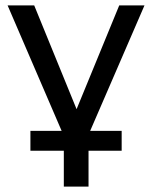

<svg xmlns="http://www.w3.org/2000/svg" viewBox="-20 -507 559 707"><path d="M215 180V48H92V-25H207L8 -487H106L262 -105L419 -487H512L312 -25H428V48H306V180Z"/></svg>

Font: Nunito Sans Medium
Style: Regular
Weight: 500
Designer: Vernon Adams
Foundry: Vernon Adams
Version: Version 3.101; ttfautohint (v1.8.4.7-5d5b);gftools[0.9.27]